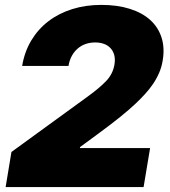

<svg xmlns="http://www.w3.org/2000/svg" viewBox="-20 -757 686 777"><path d="M26.3 -142 335.2 -366.5Q381.4 -399.9 409.1 -428.6Q436.8 -457.4 443.2 -495.7Q446.7 -517 442.5 -533.6Q438.2 -550.1 427.7 -561.6Q417.3 -573.2 401.3 -579.2Q385.3 -585.2 365.1 -585.2Q344.5 -585.2 326.5 -579Q308.6 -572.8 294.4 -560.5Q280.2 -548.3 270.6 -530.7Q261 -513.1 257.1 -490.1H69.6Q79.2 -547.6 106.7 -593.4Q134.2 -639.2 176.1 -671.2Q218 -703.1 272.4 -720.2Q326.7 -737.2 389.9 -737.2Q455.3 -737.2 505.5 -721.2Q555.8 -705.3 588.1 -676Q620.4 -646.7 633.7 -605.1Q647 -563.6 638.5 -512.8Q634.2 -485.8 623.9 -462Q613.6 -438.2 598.9 -416.7Q584.2 -395.2 566.4 -375.9Q548.7 -356.5 529.5 -338.4Q502.5 -312.9 465.9 -283.4Q429.3 -253.9 381.4 -218.8L304 -161.9L303.3 -157.7H587.4L561.1 0H2.8Z"/></svg>

Font: Inter P Black
Style: Italic
Weight: 900
Italic angle: -9.40001°
Designer: Rasmus Andersson
Foundry: rsms
Version: Version 3.018;git-588b23468